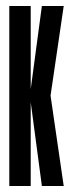

<svg xmlns="http://www.w3.org/2000/svg" viewBox="-20 -620 243 640"><path d="M11 0V-600H82.4V0ZM79.2 -299.2 119.6 -600H192.4L148.2 -299.2ZM119.6 0 79.2 -303.2H148.2L192.4 0Z"/></svg>

Font: Anybody UltraCondensed Thin
Style: Regular
Weight: 100
Width: 1
Designer: Tyler Finck
Foundry: Etcetera Type Company
Version: Version 1.110